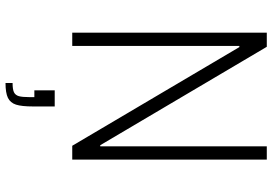

<svg xmlns="http://www.w3.org/2000/svg" viewBox="-162 -566 964 679"><g transform="rotate(90 319.5 -226.0)"><path d="M95 0V-688H145L493 -99H497V-688H544V0H495L146 -591H142V0ZM323 151V134H299V62H356V138Q356 179 349.5 199Q343 219 325.5 227.5Q308 236 273 236V211Q296 211 306 206Q316 201 319.5 189Q323 177 323 151Z"/></g></svg>

Font: Saira Semi Condensed ExtraLight
Style: Regular
Weight: 200
Width: 4
Designer: Hector Gatti with collaboration of the Omnibus-Type team
Foundry: Omnibus-Type
Version: Version 1.001; ttfautohint (v1.8)